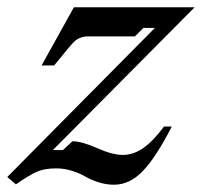

<svg xmlns="http://www.w3.org/2000/svg" viewBox="-73 -490 549 522"><path d="M456.1 -470.2 70.8 -82H98.1L124 -106Q150.4 -105.5 191.4 -87.2Q232.4 -68.8 261.2 -68.8Q289.1 -68.8 315.7 -86.9Q342.3 -105 373 -146H394Q351.6 -63 315.7 -25.4Q279.8 12.2 236.8 12.2Q215.3 12.2 194.3 5.4Q173.3 -1.5 158.9 -10Q144.5 -18.6 123.3 -25.4Q102.1 -32.2 80.1 -32.2Q48.3 -32.2 27.6 -23.2Q6.8 -14.2 -29.8 11.2L-53.2 -8.8L348.1 -414.1H316.9L293.9 -391.1H165Q156.7 -391.1 149.9 -388.9Q143.1 -386.7 137.7 -383.8Q132.3 -380.9 124.8 -372.8Q117.2 -364.7 112.1 -358.4Q106.9 -352.1 95 -337.4Q83 -322.8 74.2 -312H40L127.9 -470.2Z"/></svg>

Font: Redaction
Style: Italic
Weight: 400
Designer: Jeremy Mickel / Forest Young
Foundry: MCKL
Version: Version 2.001;hotconv 1.0.113;makeotfexe 2.5.65598 DEVELOPME